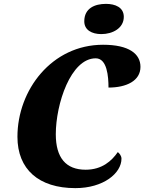

<svg xmlns="http://www.w3.org/2000/svg" viewBox="-20 -961 745 991"><path d="M503 -785C562 -785 619 -816 619 -874C619 -923 575 -941 527 -941C470 -941 415 -919 415 -851C415 -806 454 -785 503 -785ZM369 10C514 10 607 -67 607 -142C607 -157 596 -170 588 -176C557 -131 507 -85 422 -85C320 -85 268 -147 268 -268C268 -424 345 -660 474 -660C533 -660 540 -566 540 -509C633 -509 705 -544 705 -616C705 -683 646 -730 512 -730C247 -730 70 -496 70 -255C70 -87 180 10 369 10Z"/></svg>

Font: Noto Serif SemiCondensed Black
Style: Italic
Weight: 900
Width: 4
Italic angle: -12°
Designer: Monotype Design Team
Foundry: Monotype Imaging Inc.
Version: Version 2.014